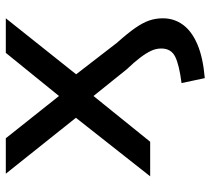

<svg xmlns="http://www.w3.org/2000/svg" viewBox="-52 -485 725 661"><g transform="rotate(-90 310.5 -154.5)"><path d="M372 188 355 108Q418 100 446 86Q474 72 474 38Q474 20 466 3Q458 -14 442.5 -34.5Q427 -55 403 -80L309 -197H312L153 0H34L257 -283L260 -225L43 -497H165L312 -312H309L459 -497H578L363 -227L365 -281L494 -114Q527 -77 545 -51Q563 -25 570.5 -3Q578 19 578 44Q578 82 556 112.5Q534 143 488.5 162.5Q443 182 372 188Z"/></g></svg>

Font: Nunito Sans 7pt SemiExpanded Medium
Style: Regular
Weight: 500
Width: 6
Designer: Vernon Adams
Foundry: Vernon Adams
Version: Version 3.101;gftools[0.9.27]